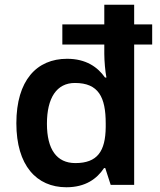

<svg xmlns="http://www.w3.org/2000/svg" viewBox="-20 -780 677 810"><path d="M260 10C341 10 389 -26 419 -71H424L447 0H546V-592H622V-677H546V-760H420V-677H243V-592H420V-553C420 -524 424 -477 429 -453H423C392 -497 343 -532 263 -532C135 -532 49 -441 49 -260C49 -82 134 10 260 10ZM298 -92C219 -92 178 -150 178 -258C178 -367 219 -430 296 -430C396 -430 426 -370 426 -259V-244C425 -142 391 -92 298 -92Z"/></svg>

Font: Noto Sans Ol Chiki SemiBold
Style: Regular
Weight: 600
Designer: Monotype Design Team, Lewis McGuffie
Foundry: Monotype Imaging Inc.
Version: Version 2.003